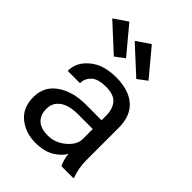

<svg xmlns="http://www.w3.org/2000/svg" viewBox="-229 -884 998 998"><g transform="rotate(45 270.0 -385.5)"><path d="M43.9 -151.4Q43.9 -229.5 106 -272.9Q168 -316.4 263.7 -316.4H379.9V-351.6Q379.9 -397.9 356 -427Q332 -456.1 273.4 -456.1Q214.8 -456.1 189.7 -431.9Q164.6 -407.7 164.6 -376V-373.5H74.2V-376Q74.2 -437 128.7 -482.7Q183.1 -528.3 275.9 -528.3Q368.7 -528.3 419.7 -483.9Q470.7 -439.5 470.7 -351.6V-117.2Q470.7 -85.4 475.6 -57.4Q480.5 -29.3 489.3 -7.8V0H401.4Q394.5 -12.2 388.9 -31.7Q383.3 -51.3 381.8 -70.8Q363.8 -39.1 323.5 -14.6Q283.2 9.8 219.7 9.8Q146.5 9.8 95.2 -31.7Q43.9 -73.2 43.9 -151.4ZM134.8 -156.2Q134.8 -112.3 160.2 -87.4Q185.5 -62.5 239.3 -62.5Q293 -62.5 336.4 -99.6Q379.9 -136.7 379.9 -178.2V-252H273.4Q205.1 -252 169.9 -226.1Q134.8 -200.2 134.8 -156.2ZM190.9 -595.7 44.9 -730 119.6 -781.2 242.2 -634.3ZM356 -595.7 210 -730 284.7 -781.2 407.2 -634.3Z"/></g></svg>

Font: RobotoFlex
Style: Regular
Weight: 400
Designer: Berlow after Robertson
Foundry: Google
Version: Version 2.136